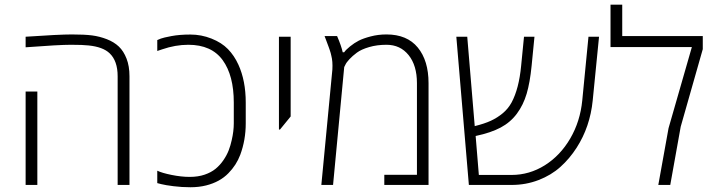

<svg xmlns="http://www.w3.org/2000/svg" viewBox="-20 -786 3047 816"><path d="M88.9 -629.9Q231.4 -639.6 285.4 -639.6Q339.4 -639.6 371.3 -635.5Q403.3 -631.3 434.1 -619.4Q464.8 -607.4 485.1 -588.1Q505.4 -568.8 517.8 -536.9Q530.3 -504.9 530.3 -461.9V0H480V-461.9Q480 -527.3 445.8 -559.6Q418 -586.4 356.9 -592.8Q332.5 -595.7 281.5 -595.7Q230.5 -595.7 88.9 -585ZM138.7 0H88.9V-397H138.7Z M993.2 -511.2Q1024.4 -442.9 1024.4 -350.1V-261.7Q1024.4 -190.9 1001 -127.9Q984.4 -84 950.7 -49.8Q914.6 -12.7 856.4 2Q825.7 9.8 789.3 9.8Q752.9 9.8 717.8 5.4Q682.6 1 665.5 -3.4L648.4 -7.8V-60.5Q668.5 -50.8 709.5 -42.5Q750.5 -34.2 786.1 -34.2Q821.8 -34.2 849.6 -43.7Q877.4 -53.2 896.2 -68.6Q915 -84 929.4 -105Q943.8 -126 951.9 -147Q960 -168 964.8 -190.4Q973.6 -228.5 973.6 -261.7V-350.1Q973.6 -465.3 926.3 -530.5Q878.9 -595.7 780.3 -595.7Q725.6 -595.7 668.9 -576.2Q651.4 -570.3 648.4 -569.3V-615.7Q653.8 -618.2 663.8 -622.1Q673.8 -626 708.3 -632.6Q742.7 -639.2 789.1 -639.2Q835.4 -639.2 878.7 -622.1Q921.9 -605 948.7 -577.4Q975.6 -549.8 993.2 -511.2Z M1165.5 -235.4V-629.9H1215.3V-291L1169.9 -235.4Z M1622.6 -639.6Q1710 -639.6 1755.6 -584Q1801.3 -528.3 1801.3 -432.6V0H1613.3V-43H1752V-432.6Q1752 -507.8 1716.6 -551.8Q1681.2 -595.7 1622.6 -595.7Q1582 -595.7 1548.8 -585.9Q1515.6 -576.2 1496.8 -562.3Q1478 -548.3 1465.1 -534.4Q1452.1 -520.5 1447.8 -510.7L1442.9 -501L1395.5 0H1345.7L1392.6 -490.7Q1394.5 -525.4 1388.2 -548.8Q1386.2 -556.6 1385.3 -561Q1384.3 -565.4 1381.1 -574.2Q1377.9 -583 1377 -585.9Q1375 -592.8 1367.7 -610.8L1359.4 -632.8H1412.6Q1430.7 -590.8 1436.5 -564H1442.9Q1449.2 -573.7 1467.5 -588.6Q1485.8 -603.5 1504.9 -613.3Q1523.9 -623 1555.7 -631.3Q1587.4 -639.6 1622.6 -639.6Z M2154.3 0H1972.7L1919.4 -629.9H1965.8L1997.6 -250Q2039.1 -260.3 2066.4 -272.9Q2093.8 -285.6 2116.7 -304.7Q2139.6 -323.7 2154.3 -350.6Q2185.5 -408.7 2194.8 -505.9L2207 -629.9H2251.5L2239.3 -505.9Q2232.4 -435.5 2218.3 -387.7Q2204.1 -339.8 2176.8 -303Q2149.4 -266.1 2107.7 -243.9Q2065.9 -221.7 2003.4 -208.5L2001.5 -208L2015.1 -42.5H2154.3Q2230 -42.5 2295.7 -83.7Q2361.3 -125 2403.6 -197.5Q2445.8 -270 2454.6 -358.9L2481 -629.9H2525.9L2499 -358.9Q2487.8 -247.1 2430.7 -158.2Q2400.9 -111.8 2361.8 -76.7Q2322.8 -41.5 2269 -20.8Q2215.3 0 2154.3 0Z M2624.5 -632.8H2966.8V-577.1L2873 -247.6L2828.6 0H2777.8L2821.3 -241.2L2920.4 -585.9H2574.7V-766.1H2624.5Z"/></svg>

Font: Open Sans Hebrew Light
Style: Regular
Weight: 300
Foundry: Ascender Corporation, Yanek Iontef
Version: Version 2.001;PS 002.001;hotconv 1.0.70;makeotf.lib2.5.58329